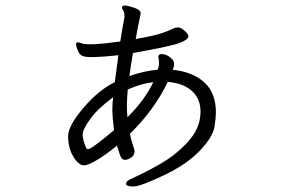

<svg xmlns="http://www.w3.org/2000/svg" viewBox="-20 -592 1040 699"><path d="M395 -118Q389 -169 389 -193Q389 -217 392 -238Q337 -198 309 -159.5Q281 -121 281 -101.5Q281 -82 294 -53Q295 -49 301 -49Q313 -49 395 -118ZM538 -293Q491 -287 445 -266Q442 -232 442 -207.5Q442 -183 444 -165Q508 -229 538 -293ZM591 -294Q542 -192 453 -105Q456 -87 463 -66.5Q470 -46 470 -42Q470 -21 445 -12Q439 -10 435 -10Q424 -10 418.5 -23.5Q413 -37 406 -62Q366 -29 333 -9.5Q300 10 286 10Q272 10 258 -6Q228 -42 228 -96Q228 -134 283.5 -199Q339 -264 398 -293L411 -391Q302 -379 281 -388Q270 -392 263.5 -407.5Q257 -423 257 -430.5Q257 -438 263 -438Q269 -438 278 -434Q304 -425 418 -441Q423 -475 427.5 -498.5Q432 -522 433 -529V-533Q433 -548 428.5 -554.5Q424 -561 424 -564Q424 -572 434 -572Q444 -572 468 -564Q492 -556 492 -544Q492 -540 487.5 -520Q483 -500 474 -450Q545 -462 575.5 -473.5Q606 -485 611.5 -488.5Q617 -492 629.5 -492Q642 -492 661 -471Q666 -464 666 -460Q666 -448 633.5 -435.5Q601 -423 464 -399Q460 -378 457 -356.5Q454 -335 451 -315Q508 -335 554 -338Q559 -351 559 -364L558 -377L556 -385Q556 -387 558 -391Q560 -395 569 -395Q590 -395 609 -374Q614 -367 614 -358.5Q614 -350 609 -338Q683 -330 724.5 -291.5Q766 -253 766 -183Q766 -165 761.5 -134Q757 -103 729 -68Q678 -3 585 42Q492 87 465.5 87Q439 87 439 77Q439 67 456 60Q568 8 616.5 -31Q665 -70 687.5 -106.5Q710 -143 710 -186Q710 -247 657 -276Q633 -290 591 -294Z"/></svg>

Font: LXGW WenKai Mono Lite
Style: Regular
Weight: 400
Monospace: yes
Designer: LXGW / Fontworks Inc.
Foundry: LXGW / Fontworks Inc.
Version: Version 1.520; June 14, 2025